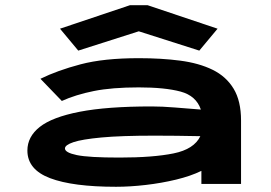

<svg xmlns="http://www.w3.org/2000/svg" viewBox="-20 -705 1040 736"><path d="M425 11Q259 11 172 -22Q85 -55 85 -128Q85 -181 132.5 -218.5Q180 -256 285 -276.5Q390 -297 561 -297Q601 -297 650 -293Q699 -289 750 -285Q732 -338 672 -354Q612 -370 512 -370Q409 -370 339.5 -356Q270 -342 217 -318L135 -403Q200 -435 289 -458.5Q378 -482 512 -482Q599 -482 671 -472.5Q743 -463 795 -437.5Q847 -412 875.5 -365Q904 -318 904 -243V0H752V-50Q711 -30 655 -16.5Q599 -3 538.5 4Q478 11 425 11ZM229 -136Q229 -120 274.5 -110.5Q320 -101 438 -101Q567 -101 645.5 -117Q724 -133 748 -183Q703 -184 657 -184.5Q611 -185 573 -185Q444 -185 369 -178Q294 -171 261.5 -160Q229 -149 229 -136ZM280 -511 210 -595 478 -685H546L814 -595L744 -511L512 -585Z"/></svg>

Font: Inconsolata UltraExpanded Black
Style: Regular
Weight: 900
Width: 9
Monospace: yes
Designer: Raph Levien, Cyreal, Brenton Simpson
Foundry: Raph Levien, Cyreal, Google
Version: Version 3.001; ttfautohint (v1.8.2.53-6de2)